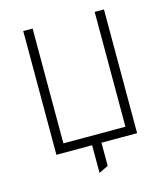

<svg xmlns="http://www.w3.org/2000/svg" viewBox="-124 -796 916 1049"><g transform="rotate(-15 334.0 -272.0)"><path d="M106 0V-700H159V-50.5H510V-700H562.5V0ZM308 156.5V-32H361V131Z"/></g></svg>

Font: Overpass ExtraLight
Style: Regular
Weight: 250
Designer: Delve Withrington, Dave Bailey, Thomas Jockin
Foundry: Delve Fonts LLC
Version: Version 4.000